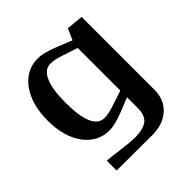

<svg xmlns="http://www.w3.org/2000/svg" viewBox="-172 -609 911 911"><g transform="rotate(-45 283.0 -154.0)"><path d="M500 23.9Q500 88.4 456.1 127.7Q412.1 167 340.8 167L102.1 166V100.1Q117.2 100.1 179.4 108.6Q241.7 117.2 273.9 117.2Q329.6 117.2 356.2 97.2Q382.8 77.1 382.8 27.8V-44.9L313 -17.1Q249.5 7.8 214.8 7.8Q135.3 7.8 86.7 -58.3Q38.1 -124.5 38.1 -232.9Q38.1 -341.8 86.7 -408.4Q135.3 -475.1 214.8 -475.1Q249.5 -475.1 313 -450.2L391.1 -418.9L416 -475.1L500 -466.8ZM382.8 -89.8V-376L297.9 -403.8Q263.7 -415 238.8 -415Q199.2 -415 178.7 -368.4Q158.2 -321.8 158.2 -232.9Q158.2 -50.8 238.8 -50.8Q263.7 -50.8 297.9 -62Z"/></g></svg>

Font: Resagokr
Style: Bold
Weight: 600
Designer: gluk
Foundry: gluk
Version: Version 0.95